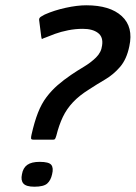

<svg xmlns="http://www.w3.org/2000/svg" viewBox="-20 -692 513 726"><path d="M106 -164Q98 -164 97.5 -168.5Q97 -173 99 -182Q110 -231 123.5 -265.5Q137 -300 156 -325Q175 -350 198 -370Q221 -390 249 -409Q271 -424 297 -439.5Q323 -455 343 -474.5Q363 -494 366 -520Q371 -552 350.5 -567.5Q330 -583 293 -583Q265 -583 237.5 -577.5Q210 -572 188 -564Q166 -556 152 -550Q143 -547 140 -545Q137 -543 136 -553L128 -616Q127 -624 135 -629Q143 -634 149 -637Q185 -653 228.5 -662.5Q272 -672 306 -672Q396 -672 440.5 -631Q485 -590 469 -517Q459 -468 434 -439Q409 -410 377.5 -391.5Q346 -373 317 -354Q280 -331 256 -305.5Q232 -280 217.5 -249.5Q203 -219 193 -179Q190 -169 188 -166.5Q186 -164 182 -164ZM63 -33Q67 -57 83 -68.5Q99 -80 130 -80Q165 -80 174 -68.5Q183 -57 177 -33Q172 -10 158.5 2Q145 14 110 14Q79 14 68.5 2Q58 -10 63 -33Z"/></svg>

Font: Glory Thin SemiBold
Style: Italic
Weight: 600
Italic angle: -12°
Version: Version 1.011